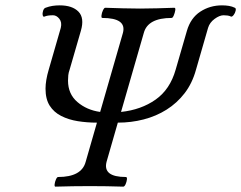

<svg xmlns="http://www.w3.org/2000/svg" viewBox="-20 -695 901 717"><path d="M187 2Q183 2 184 -7Q185 -16 189 -25Q193 -34 197 -34Q285 -34 300 -91L342 -237Q305 -237 270.5 -242.5Q236 -248 208.5 -262Q181 -276 165.5 -300.5Q150 -325 150 -364Q150 -379 153 -397Q156 -415 162 -435L207 -591Q212 -612 201.5 -625Q191 -638 178 -638Q157 -638 146 -633Q141 -631 139.5 -638.5Q138 -646 141 -655Q144 -664 150 -666Q163 -671 176 -673Q189 -675 203 -675Q250 -675 273 -651.5Q296 -628 282 -580L240 -435Q236 -424 235 -414Q234 -404 234 -394Q234 -344 269 -314Q304 -284 354 -277L439 -572Q454 -628 362 -628Q358 -628 359 -637.5Q360 -647 364.5 -656.5Q369 -666 373 -666Q405 -665 438 -664Q471 -663 503 -663Q535 -663 567 -664Q599 -665 631 -666Q636 -666 634.5 -656.5Q633 -647 629 -637.5Q625 -628 621 -628Q532 -628 517 -572L432 -277Q507 -285 561 -323Q615 -361 636 -435L678 -580Q692 -628 728 -651.5Q764 -675 809 -675Q823 -675 835 -673Q847 -671 857 -666Q862 -664 860 -655Q858 -646 852.5 -639Q847 -632 843 -633Q837 -636 830 -637Q823 -638 815 -638Q800 -638 781.5 -624.5Q763 -611 757 -591L712 -435Q698 -384 669.5 -347Q641 -310 602 -285.5Q563 -261 516.5 -249Q470 -237 420 -237L378 -91Q363 -34 450 -34Q455 -34 454 -25Q453 -16 449 -7Q445 2 440 2Q409 1 378 0.5Q347 0 316 0Q285 0 252 0.5Q219 1 187 2Z"/></svg>

Font: Junicode VF
Style: Italic
Weight: 400
Italic angle: -11°
Designer: Peter S. Baker
Version: Version 2.209